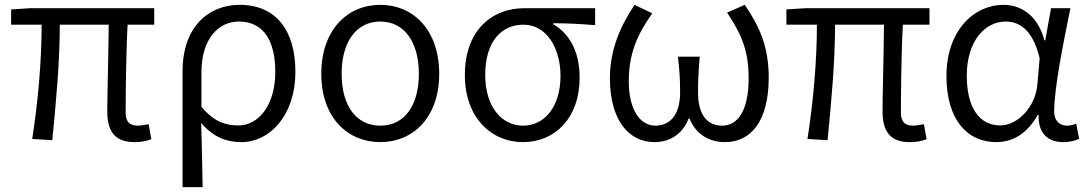

<svg xmlns="http://www.w3.org/2000/svg" viewBox="-20 -574 4494 793"><path d="M535 13C565 13 587 8 605 1L594 -61C573 -57 559 -55 550 -55C516 -55 499 -70 499 -109C499 -165 500 -345 507 -472H617V-540H102L26 -535V-472H152C152 -323 137 -153 113 0L196 5C211 -148 227 -317 227 -472H429C428 -350 423 -174 423 -115C423 -31 455 13 535 13Z M734 199H817C815 101 814 33 811 -66C862 -6 918 13 978 13C1091 13 1200 -94 1200 -278C1200 -448 1120 -554 970 -554C841 -554 734 -463 734 -279ZM965 -56C916 -56 866 -68 812 -133V-274C812 -417 885 -485 966 -485C1072 -485 1117 -401 1117 -277C1117 -141 1049 -56 965 -56Z M1551 13C1686 13 1794 -89 1794 -269C1794 -451 1686 -554 1551 -554C1415 -554 1307 -451 1307 -269C1307 -89 1415 13 1551 13ZM1551 -55C1450 -55 1391 -139 1391 -269C1391 -399 1450 -485 1551 -485C1651 -485 1710 -399 1710 -269C1710 -139 1651 -55 1551 -55Z M2140 13C2271 13 2374 -85 2374 -254C2374 -359 2333 -435 2265 -474V-478C2325 -478 2376 -475 2438 -470V-540H2144C2017 -540 1900 -454 1900 -264C1900 -86 2011 13 2140 13ZM2140 -55C2051 -55 1984 -135 1984 -264C1984 -404 2052 -472 2142 -472C2239 -472 2295 -373 2295 -261C2295 -134 2230 -55 2140 -55Z M2683 13C2743 13 2798 -17 2824 -84H2828C2855 -17 2912 13 2974 13C3082 13 3155 -74 3155 -254C3155 -382 3116 -466 3056 -554L2983 -522C3044 -430 3072 -364 3072 -250C3072 -117 3027 -55 2963 -55C2911 -55 2863 -87 2863 -194C2863 -239 2865 -282 2870 -340H2780C2787 -282 2789 -239 2789 -194C2789 -90 2740 -55 2687 -55C2624 -55 2577 -120 2577 -238C2577 -353 2612 -431 2674 -519L2601 -554C2543 -468 2499 -369 2499 -252C2499 -75 2579 13 2683 13Z M3737 13C3767 13 3789 8 3807 1L3796 -61C3775 -57 3761 -55 3752 -55C3718 -55 3701 -70 3701 -109C3701 -165 3702 -345 3709 -472H3819V-540H3304L3228 -535V-472H3354C3354 -323 3339 -153 3315 0L3398 5C3413 -148 3429 -317 3429 -472H3631C3630 -350 3625 -174 3625 -115C3625 -31 3657 13 3737 13Z M4095 13C4166 13 4224 -25 4266 -99H4270C4267 -23 4309 13 4371 13C4402 13 4423 6 4437 -1L4425 -63C4414 -59 4400 -55 4387 -55C4357 -55 4334 -75 4334 -112C4334 -213 4372 -396 4401 -540H4321L4297 -407H4294C4265 -514 4194 -554 4125 -554C4001 -554 3889 -446 3889 -260C3889 -82 3973 13 4095 13ZM4111 -56C4024 -56 3973 -131 3973 -261C3973 -408 4051 -485 4133 -485C4184 -485 4244 -459 4274 -333L4265 -230C4259 -135 4185 -56 4111 -56Z"/></svg>

Font: Noto Sans JP DemiLight
Style: Regular
Weight: 350
Designer: Ryoko NISHIZUKA 西塚涼子 (kana, bopomofo & ideographs); Paul D. Hunt (Latin, Greek & Cyrillic); Sandoll Communications 산돌커뮤니
Foundry: Adobe
Version: Version 2.004;hotconv 1.0.118;makeotfexe 2.5.65603